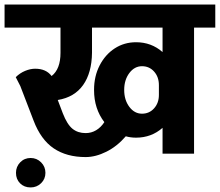

<svg xmlns="http://www.w3.org/2000/svg" viewBox="-55 -673 963 841"><path d="M888 -552H795V0H657V-113Q608 -70 541 -70Q517 -70 496 -76Q458 -32 411 -8.5Q364 15 320 15Q237 15 180.5 -23Q124 -61 92 -145L34 -296L14 -335Q32 -353 55 -362.5Q78 -372 99 -372Q147 -372 171 -340Q210 -370 210 -442V-552H-35V-653H888ZM402 -138Q357 -197 357 -278V-279V-280Q357 -339 381.5 -386.5Q406 -434 447.5 -461Q489 -488 541 -488Q608 -488 657 -445V-552H348V-442Q347 -354 309 -300.5Q271 -247 198 -235L220 -177Q239 -128 262.5 -109Q286 -90 320 -90Q345 -90 366 -102.5Q387 -115 402 -138ZM641 -257V-300Q641 -336 620 -359.5Q599 -383 567 -383Q534 -383 511.5 -353Q489 -323 489 -279Q489 -235 511.5 -205Q534 -175 567 -175Q599 -175 620 -198.5Q641 -222 641 -257ZM15 84Q15 57 33.5 38Q52 19 79 19Q106 19 125 38Q144 57 144 84Q144 111 125 129.5Q106 148 79 148Q51 148 33 130Q15 112 15 84Z"/></svg>

Font: Akshar SemiBold
Style: Regular
Weight: 600
Designer: Tall Chai
Foundry: Tall Chai
Version: Version 1.000